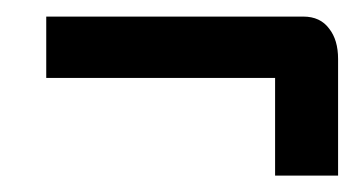

<svg xmlns="http://www.w3.org/2000/svg" viewBox="-20 -419 434 235"><path d="M393.8 -346.8V-206.5V-204.1H391.3H319.2H316.7V-206.5V-323.6H39H36.6V-325.6V-396.2V-398.7H39H351.3Q372 -398.7 382.9 -383.9Q393.8 -370.1 393.8 -346.8Z"/></svg>

Font: RIT Uroob
Style: 

Weight: 700
Designer: Hussain K H
Foundry: RIT
Version: 2.1.1